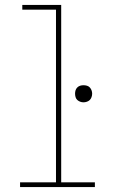

<svg xmlns="http://www.w3.org/2000/svg" viewBox="-20 -755 490 775"><path d="M61 0V-19H206V-716H70V-735H227V-19H363V0ZM317 -342Q310 -342 303.5 -344.5Q297 -347 292 -351.5Q287 -356 285 -363Q283 -370 283 -377Q283 -384 285 -390.5Q287 -397 292 -402Q297 -407 303.5 -409Q310 -411 317 -411Q324 -411 331 -409Q338 -407 342.5 -402Q347 -397 349.5 -390.5Q352 -384 352 -377Q352 -370 349.5 -363Q347 -356 342.5 -351.5Q338 -347 331 -344.5Q324 -342 317 -342Z"/></svg>

Font: Iosevka Etoile Thin
Style: Regular
Weight: 100
Designer: Belleve Invis
Foundry: Belleve Invis
Version: Version 22.1.2; ttfautohint (v1.8.4)